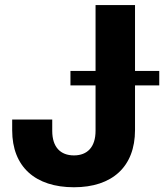

<svg xmlns="http://www.w3.org/2000/svg" viewBox="-20 -748 671 777"><path d="M279.3 9.8C434.1 9.8 526.4 -73.2 526.4 -221.7V-402.3H624.5V-460.9H526.4V-727.5H366.7V-460.9H265.1V-402.3H366.7V-218.8C366.7 -152.8 333.5 -119.1 279.3 -119.1C224.6 -119.1 191.4 -152.8 191.4 -218.3V-264.2H29.3V-220.7C29.3 -72.8 123 9.8 279.3 9.8Z"/></svg>

Font: Raveo
Style: Bold
Weight: 700
Designer: Jakub Foglar, Rasmus Andersson (Inter)
Foundry: Jakubfoglar.com
Version: Version 1.100;Glyphs 3.2.3 (3260)